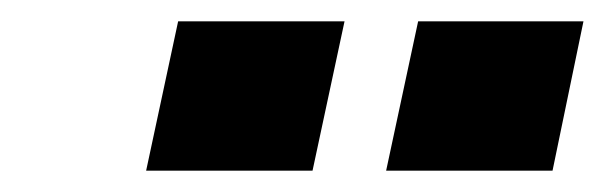

<svg xmlns="http://www.w3.org/2000/svg" viewBox="-20 -740 567 180"><path d="M117 -580 147 -720H303L273 -580ZM342 -580 372 -720H527L498 -580Z"/></svg>

Font: Raleway Black
Style: Italic
Weight: 900
Italic angle: -12°
Designer: Matt McInerney, Pablo Impallari, Rodrigo Fuenzalida
Foundry: Matt McInerney, Pablo Impallari, Rodrigo Fuenzalida
Version: Version 4.101;RELEASE